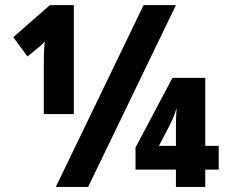

<svg xmlns="http://www.w3.org/2000/svg" viewBox="-20 -734 890 754"><path d="M199.2 0 543.9 -713.9H670.9L326.2 0ZM151.9 -286.1V-460Q151.9 -487.3 152.3 -514.2Q152.8 -541 155.8 -570.8Q149.4 -563.5 143.6 -558.1Q137.7 -552.7 132.8 -548.8L87.9 -512.2L32.2 -587.9L175.8 -713.9H270V-286.1ZM670.9 0V-67.9H512.2V-154.8L657.2 -428.2H786.1V-161.1H838.9V-67.9H786.1V0ZM604 -161.1H670.9V-244.1Q670.9 -278.8 673.8 -310.1Q666 -285.2 659.2 -269.3Q652.3 -253.4 647.9 -245.1Z"/></svg>

Font: Open Sans Condensed ExtraBold
Style: Regular
Weight: 800
Width: 3
Designer: Monotype Design Team
Foundry: Monotype Imaging Inc.
Version: Version 3.000; ttfautohint (v1.8.4)